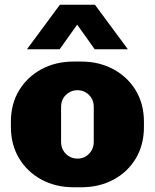

<svg xmlns="http://www.w3.org/2000/svg" viewBox="-20 -781 654 811"><path d="M291 10Q215 10 155 -22.5Q95 -55 60.5 -112.5Q26 -170 26 -245V-266Q26 -342 60.5 -399Q95 -456 155 -488.5Q215 -521 291 -521H323Q399 -521 459 -488.5Q519 -456 553.5 -399Q588 -342 588 -266V-245Q588 -169 553.5 -111.5Q519 -54 459 -22Q399 10 323 10ZM307 -111Q327 -111 342.5 -120.5Q358 -130 367 -146Q376 -162 376 -181V-330Q376 -350 367 -365.5Q358 -381 342.5 -390.5Q327 -400 307 -400Q288 -400 272 -390.5Q256 -381 247 -365.5Q238 -350 238 -330V-181Q238 -162 247 -146Q256 -130 272 -120.5Q288 -111 307 -111ZM94 -573 233 -761H381L520 -573H380L266 -733H346L232 -573Z"/></svg>

Font: Chivo Medium Black
Style: Regular
Weight: 900
Version: Version 2.002